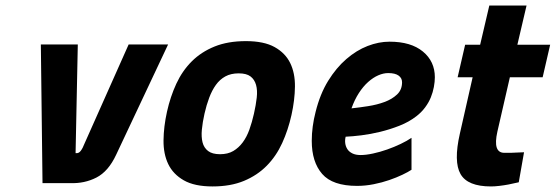

<svg xmlns="http://www.w3.org/2000/svg" viewBox="-20 -659 2000 691"><path d="M260 -499 252 -108Q263 -106 270.5 -116Q278 -126 284 -142L443 -499H585L398 -102Q370 -42 327 -20Q284 2 233 0H133L127 -499Z M865 -511Q930 -511 968.5 -489.5Q1007 -468 1024.5 -432Q1042 -396 1041.5 -347.5Q1041 -299 1029 -245Q1017 -191 995.5 -144Q974 -97 940 -62.5Q906 -28 858 -8Q810 12 745 12Q680 12 641.5 -10Q603 -32 585.5 -68.5Q568 -105 568.5 -154Q569 -203 581 -257Q593 -311 614.5 -357.5Q636 -404 670 -438Q704 -472 752 -491.5Q800 -511 865 -511ZM772 -104Q800 -104 819.5 -115.5Q839 -127 853.5 -146.5Q868 -166 877.5 -192.5Q887 -219 894 -250Q901 -281 904 -307.5Q907 -334 901.5 -353.5Q896 -373 881.5 -384Q867 -395 839 -395Q811 -395 791 -384Q771 -373 757 -353.5Q743 -334 733 -307.5Q723 -281 716 -250Q709 -219 706.5 -192.5Q704 -166 709 -146.5Q714 -127 729 -115.5Q744 -104 772 -104Z M1461 -48Q1449 -40 1428 -30Q1407 -20 1381 -11Q1355 -2 1325 4Q1295 10 1265 10Q1177 10 1139.5 -33Q1102 -76 1102 -152Q1102 -203 1116 -257Q1132 -321 1161 -368Q1190 -415 1226.5 -446.5Q1263 -478 1303 -493.5Q1343 -509 1382 -509Q1459 -509 1502 -473.5Q1545 -438 1545 -381Q1545 -365 1541.5 -346Q1538 -327 1530.5 -308.5Q1523 -290 1510 -272.5Q1497 -255 1479 -241Q1452 -220 1417.5 -206.5Q1383 -193 1348 -184.5Q1313 -176 1280.5 -172Q1248 -168 1224 -167Q1221 -155 1222.5 -143.5Q1224 -132 1230 -122.5Q1236 -113 1248 -107Q1260 -101 1278 -101Q1297 -101 1322.5 -106.5Q1348 -112 1373.5 -121Q1399 -130 1422 -141Q1445 -152 1461 -163ZM1377 -396Q1360 -396 1341.5 -388Q1323 -380 1305 -364Q1287 -348 1271.5 -324Q1256 -300 1245 -269Q1273 -272 1305 -277Q1337 -282 1364 -292Q1391 -302 1409 -319Q1427 -336 1427 -363Q1427 -378 1414.5 -387Q1402 -396 1377 -396Z M1815 -381 1770 -185Q1753 -109 1795 -109Q1806 -109 1818 -109Q1830 -109 1841 -110Q1853 -110 1866 -111L1847 -3Q1828 1 1810 5Q1794 8 1777 10Q1760 12 1747 12Q1663 12 1637.5 -32.5Q1612 -77 1635 -178L1681 -381H1627L1654 -498H1708L1741 -639H1875L1842 -498H1960L1933 -381Z"/></svg>

Font: Panefresco 999wt
Style: Italic
Weight: 900
Version: Version 1.001